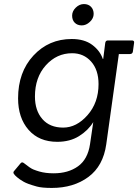

<svg xmlns="http://www.w3.org/2000/svg" viewBox="-20 -691 680 945"><path d="M235 234Q186 234 161 227Q136 220 121 214.5Q106 209 96.5 203.5Q87 198 78 192Q46 169 46 158Q46 154 50 150L81 113Q88 104 98 112Q129 137 144 143Q159 149 173 153Q204 162 244 162Q316 162 364 127.5Q412 93 423 19L439 -90Q414 -49 369 -21Q324 7 262 7Q172 7 120.5 -52Q69 -111 69 -207Q69 -336 144.5 -417.5Q220 -499 333 -499Q395 -499 433.5 -470.5Q472 -442 486 -401H488L498 -480Q500 -492 511 -492H629Q642 -492 640 -480L634 -437Q632 -425 619 -425H565L503 19Q488 126 415 180Q342 234 235 234ZM465 -277Q465 -347 428.5 -388Q392 -429 335 -429Q259 -429 205.5 -369.5Q152 -310 152 -216Q152 -147 188.5 -105Q225 -63 291 -63Q357 -63 411 -124.5Q465 -186 465 -277ZM393 -671Q415 -671 428 -657.5Q441 -644 441 -622.5Q441 -601 422.5 -583.5Q404 -566 382.5 -566Q361 -566 348 -579Q335 -592 335 -614Q335 -636 353 -653.5Q371 -671 393 -671Z"/></svg>

Font: Sanchez
Style: Italic
Weight: 400
Designer: Daniel Hernández
Foundry: LatinoType
Version: Version 1.001